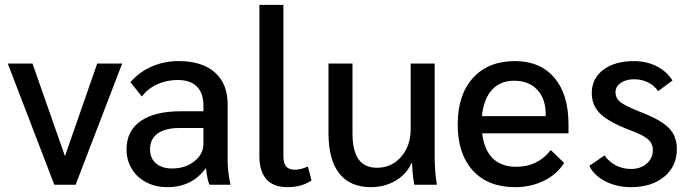

<svg xmlns="http://www.w3.org/2000/svg" viewBox="-20 -762 2843 792"><path d="M484 -500 292 0H204L12 -500H114L248 -118L381 -500Z M502 -146Q502 -222 560 -262.5Q618 -303 725 -303H819V-328Q819 -378 792 -405Q765 -432 713 -432Q668 -432 629 -414.5Q590 -397 565 -364L518 -423Q554 -465 605.5 -487.5Q657 -510 717 -510Q813 -510 866 -463.5Q919 -417 919 -332V-100Q919 -55 931 0H844Q834 -24 830 -67H828Q771 10 671 10Q622 10 583.5 -10Q545 -30 523.5 -65.5Q502 -101 502 -146ZM819 -168V-234H721Q662 -234 630.5 -211.5Q599 -189 599 -146Q599 -109 623.5 -88Q648 -67 690 -67Q744 -67 781.5 -96.5Q819 -126 819 -168Z M1050 -119V-742H1149V-119Q1149 -88 1160.5 -75Q1172 -62 1198 -62Q1219 -62 1250 -75L1265 -18Q1226 10 1165 10Q1108 10 1079 -22.5Q1050 -55 1050 -119Z M1335 -213V-500H1434V-212Q1434 -140 1459 -105Q1484 -70 1535 -70Q1595 -70 1634.5 -115Q1674 -160 1674 -229V-500H1773V-113Q1773 -59 1782 0H1689Q1681 -43 1680 -89H1677Q1657 -43 1611.5 -16.5Q1566 10 1510 10Q1424 10 1379.5 -46.5Q1335 -103 1335 -213Z M2325 -212H1969Q1977 -144 2012.5 -109Q2048 -74 2110 -74Q2198 -74 2252 -143L2307 -90Q2278 -43 2224 -16.5Q2170 10 2105 10Q1993 10 1930.5 -58.5Q1868 -127 1868 -249Q1868 -371 1931 -440.5Q1994 -510 2104 -510Q2208 -510 2266.5 -441.5Q2325 -373 2325 -250ZM2231 -290Q2231 -355 2196 -392Q2161 -429 2100 -429Q2043 -429 2009 -391Q1975 -353 1968 -283H2231Z M2411 -78 2474 -121Q2491 -95 2520 -80Q2549 -65 2583 -65Q2622 -65 2647.5 -87Q2673 -109 2673 -143Q2673 -170 2653 -187.5Q2633 -205 2579 -225Q2492 -258 2456.5 -292.5Q2421 -327 2421 -378Q2421 -438 2468.5 -474Q2516 -510 2595 -510Q2646 -510 2688 -489Q2730 -468 2754 -430L2695 -386Q2678 -410 2652.5 -422.5Q2627 -435 2596 -435Q2562 -435 2540.5 -420Q2519 -405 2519 -381Q2519 -356 2541 -339.5Q2563 -323 2627 -298Q2707 -267 2739.5 -233.5Q2772 -200 2772 -147Q2772 -76 2720 -33Q2668 10 2583 10Q2524 10 2477 -14Q2430 -38 2411 -78Z"/></svg>

Font: Sarabun Medium
Style: Regular
Weight: 500
Designer: Suppakit Chalermlarp | Katatrad Co.,Ltd.
Foundry: Cadson Demak Co.,Ltd.
Version: Version 1.000; ttfautohint (v1.6)